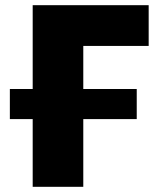

<svg xmlns="http://www.w3.org/2000/svg" viewBox="-20 -720 628 740"><path d="M18 -377H106V-700H553V-543H301V-377H507V-261H301V0H106V-261H18Z"/></svg>

Font: Chess Sans ExtraBold
Style: Regular
Weight: 800
Designer: Wolf Bōese
Foundry: Wolf Bōese
Version: Version 7.223